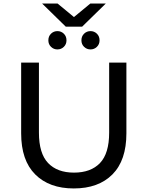

<svg xmlns="http://www.w3.org/2000/svg" viewBox="-20 -1052 831 1080"><path d="M395 8Q257 8 178 -71Q99 -150 99 -302V-700H199V-306Q199 -189 250.5 -135Q302 -81 396 -81Q491 -81 542.5 -135Q594 -189 594 -306V-700H691V-302Q691 -150 612.5 -71Q534 8 395 8ZM489 -774Q468 -774 453 -788.5Q438 -803 438 -825Q438 -848 453 -862.5Q468 -877 489 -877Q510 -877 525 -862.5Q540 -848 540 -825Q540 -803 525 -788.5Q510 -774 489 -774ZM303 -774Q282 -774 267 -788.5Q252 -803 252 -825Q252 -848 267 -862.5Q282 -877 303 -877Q324 -877 339 -862.5Q354 -848 354 -825Q354 -803 339 -788.5Q324 -774 303 -774ZM350 -902 217 -1032H304L436 -923H356L488 -1032H575L442 -902Z"/></svg>

Font: Montserrat Thin Medium
Style: Regular
Weight: 500
Version: Version 9.000